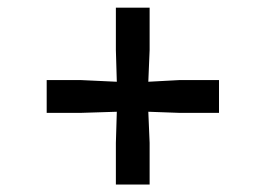

<svg xmlns="http://www.w3.org/2000/svg" viewBox="-20 -568 709 512"><path d="M289 -76V-187L291.5 -270L195 -267H104.5V-354.5H195L291.5 -350L289 -434.5V-547.5H379V-434.5L375.5 -350L459 -354.5H564V-267H459L375.5 -270L379 -187V-76Z"/></svg>

Font: Merriweather 48pt ExtraBold
Style: Regular
Weight: 800
Version: Version 2.100